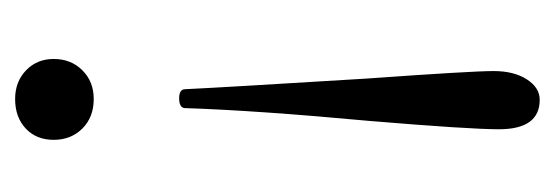

<svg xmlns="http://www.w3.org/2000/svg" viewBox="-260 -204 734 254"><g transform="rotate(-90 107.0 -77.0)"><path d="M103 -320Q79 -320 64 -335Q49 -350 49 -373Q49 -396 64 -410Q79 -424 103 -424Q126 -424 141 -409.5Q156 -395 156 -373Q156 -350 141 -335Q126 -320 103 -320ZM102 270Q63 270 63 216Q63 177 74 45Q88 -106 91 -200Q92 -207 104 -207Q116 -207 116 -199Q118 -155 130 40Q140 180 140 209Q140 236 129 253Q118 270 102 270Z"/></g></svg>

Font: Junicode Cond Light
Style: Regular
Weight: 300
Width: 3
Designer: Peter S. Baker
Version: Version 2.201